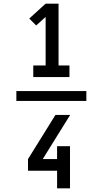

<svg xmlns="http://www.w3.org/2000/svg" viewBox="-20 -868 565 1056"><path d="M70 -313V-367H455V-313ZM163 -444V-508H231V-775L179 -728L141 -766L231 -848H302V-508H362V-444ZM294 168V71H134V7L285 -236H366L215 7H294V-64H365V168Z"/></svg>

Font: Iosevka Pride
Style: Regular
Weight: 400
Monospace: yes
Designer: Belleve Invis
Foundry: Belleve Invis
Version: Version 30.3.1; ttfautohint (v1.8.4)